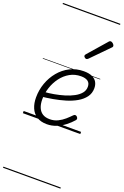

<svg xmlns="http://www.w3.org/2000/svg" viewBox="-268 -1081 1070 1653"><g transform="rotate(20 267.0 -255.0)"><path d="M225 19Q170 19 133 -4.5Q96 -28 78 -70Q60 -112 60 -167Q60 -235 82.5 -298Q105 -361 146.5 -411Q188 -461 245 -490Q302 -519 371 -519Q419 -519 448.5 -505Q478 -491 491.5 -467Q505 -443 505 -412Q505 -365 479 -330Q453 -295 409.5 -270Q366 -245 312.5 -229Q259 -213 202.5 -203Q146 -193 96 -188L103 -234Q148 -237 196 -245.5Q244 -254 289 -267.5Q334 -281 370 -300.5Q406 -320 427 -345.5Q448 -371 448 -404Q448 -438 426 -454Q404 -470 364 -470Q307 -470 261.5 -444Q216 -418 183.5 -374.5Q151 -331 133.5 -278Q116 -225 116 -170Q116 -125 129.5 -93.5Q143 -62 169 -46Q195 -30 234 -30Q274 -30 307.5 -46.5Q341 -63 367.5 -86.5Q394 -110 414 -131Q423 -140 431.5 -139Q440 -138 447 -131Q453 -124 455 -116Q457 -108 449 -99Q423 -69 388.5 -42Q354 -15 312.5 2Q271 19 225 19ZM352 -625Q346 -625 337.5 -632Q329 -639 329 -646Q329 -650 330.5 -654Q332 -658 337 -663L480 -827Q486 -835 490.5 -837.5Q495 -840 501 -840Q507 -840 515 -835Q523 -830 528.5 -822.5Q534 -815 534 -808Q534 -803 532 -799.5Q530 -796 525 -792L370 -634Q361 -625 352 -625ZM0 490H526V500H0ZM0 -20H526V0H0ZM0 -505H526V-500H0ZM0 -1010H526V-1000H0Z"/></g></svg>

Font: Playwrite AU VIC Guides
Style: Regular
Weight: 400
Designer: Veronika Burian, José Scaglione
Foundry: TypeTogether
Version: Version 1.003